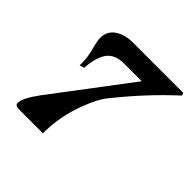

<svg xmlns="http://www.w3.org/2000/svg" viewBox="-147 -557 853 853"><g transform="rotate(45 279.0 -131.0)"><path d="M110 -326Q110 -369 143.5 -392Q177 -415 228 -415H543L549 -403Q429 -293 322 -158Q297 -128 270 -58Q230 44 230 153H80Q55 153 55 136Q55 107 102 43L377 -321H265Q208 -321 183 -285.5Q158 -250 154 -182L132 -176V-195Q132 -226 122 -264Q110 -308 110 -326Z"/></g></svg>

Font: Fedorovsk Unicode
Style: Medium
Weight: 500
Designer: Aleksandr Andreev and Nikita Simmons
Version: Version 3.2